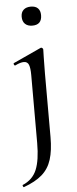

<svg xmlns="http://www.w3.org/2000/svg" viewBox="-60 -632 378 946"><g transform="rotate(-5 129.5 -159.5)"><path d="M173 -385Q173 -376 172 -346Q171 -316 171 -267V48Q171 114 157 158.5Q143 203 110 232Q77 261 19 282Q17 283 14.5 277.5Q12 272 14 271Q64 250 83.5 203Q103 156 103 71V-265Q103 -300 96.5 -316Q90 -332 72 -332Q64 -332 53.5 -329Q43 -326 29 -319Q25 -318 22.5 -323.5Q20 -329 23 -331L160 -394Q162 -395 163 -395Q166 -395 169.5 -392Q173 -389 173 -385ZM130 -507Q107 -507 94 -519.5Q81 -532 81 -555Q81 -577 94 -589Q107 -601 130 -601Q153 -601 165 -589Q177 -577 177 -555Q177 -507 130 -507Z"/></g></svg>

Font: Cormorant Light Medium
Style: Regular
Weight: 500
Version: Version 4.000